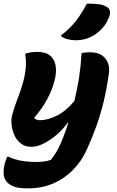

<svg xmlns="http://www.w3.org/2000/svg" viewBox="-20 -834 640 1054"><path d="M118 -539Q132 -544 150 -546.5Q168 -549 187 -549Q232 -549 256 -528Q280 -507 285.5 -472Q291 -437 280 -394Q267 -342 240 -291Q213 -240 167 -187Q179 -174 199 -174Q240 -174 290 -198Q340 -222 388 -279Q404 -342 414 -408Q424 -474 428 -543Q453 -547 474 -547Q516 -547 540 -530Q564 -513 573 -487Q582 -461 578 -433Q566 -346 549 -276Q532 -206 509.5 -143Q487 -80 457 -14Q429 49 382.5 97Q336 145 273.5 172.5Q211 200 134 200Q75 200 49.5 187.5Q24 175 13 159Q1 142 0 117.5Q-1 93 6 64Q9 53 12.5 44Q16 35 20 26H26Q52 39 89 47Q126 55 182 55Q202 55 221 52.5Q240 50 259 44Q282 15 299 -17Q316 -49 330 -88Q344 -125 355 -161H352Q325 -123 289.5 -93Q254 -63 218.5 -45.5Q183 -28 154 -28Q117 -28 93.5 -47Q70 -66 58 -94.5Q46 -123 43.5 -151.5Q41 -180 46 -199Q58 -246 76 -291Q94 -336 107 -383Q131 -473 118 -539ZM457 -814Q497 -814 521 -811Q545 -808 563 -798Q579 -790 582.5 -776Q586 -762 581 -747Q568 -708 542.5 -680Q517 -652 486 -635Q446 -613 397 -613Q372 -613 349.5 -619Q327 -625 313 -638Q361 -675 393.5 -715Q426 -755 457 -814Z"/></svg>

Font: Recursive Sn Csl St XBd
Style: Italic
Weight: 800
Italic angle: -15°
Version: Version 1.079;hotconv 1.0.112;makeotfexe 2.5.65598; ttfautoh